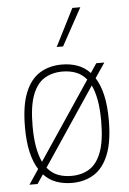

<svg xmlns="http://www.w3.org/2000/svg" viewBox="-56 -850 605 900"><g transform="rotate(-5 246.0 -399.5)"><path d="M399 -470.5Q420.5 -437 432 -387.5Q443.5 -338 443.5 -270Q443.5 -169.5 419 -108Q394.5 -46.5 350.2 -18.8Q306 9 246.5 9Q206 9 172.2 -3.5Q138.5 -16 113.5 -43L84.5 0H46.5L93.5 -70Q72 -103 60.5 -152.5Q49 -202 49 -270Q49 -370.5 73.5 -431.8Q98 -493 142.5 -520.5Q187 -548 246.5 -548Q286.5 -548 320 -535.8Q353.5 -523.5 379 -496.5L408 -540H446ZM246.5 -515Q197.5 -515 161.2 -492.8Q125 -470.5 105 -417.5Q85 -364.5 85 -272Q85 -214.5 92.8 -172.8Q100.5 -131 114.5 -102L359.5 -467.5Q338.5 -493 309.8 -504Q281 -515 246.5 -515ZM246.5 -24Q295.5 -24 331.5 -46.5Q367.5 -69 387.5 -122.2Q407.5 -175.5 407.5 -268.5Q407.5 -325.5 399.8 -367.2Q392 -409 378 -438L133 -72.5Q154 -46.5 182.5 -35.2Q211 -24 246.5 -24ZM230 -632 319 -808H356.5L260 -632Z"/></g></svg>

Font: Encode Sans Semi Condensed Thin
Style: Regular
Weight: 100
Width: 4
Designer: Multiple Designers
Foundry: Impallari Type
Version: Version 3.000; ttfautohint (v1.8.3) -l 8 -r 50 -G 200 -x 14 